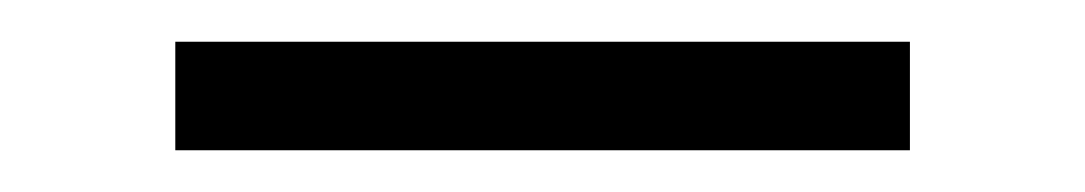

<svg xmlns="http://www.w3.org/2000/svg" viewBox="-20 -6 520 92"><path d="M64 14V66H416V14Z"/></svg>

Font: Sprat Black
Style: Regular
Weight: 900
Designer: Ethan Nakache
Foundry: Collletttivo
Version: Version 2.000;Glyphs 3.2 (3217)